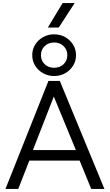

<svg xmlns="http://www.w3.org/2000/svg" viewBox="-20 -1225 712 1245"><path d="M15.5 0 294 -700H368L657 0H571.5L496.5 -183.5H170L98.5 0ZM193.5 -252H472L329 -599ZM331 -732Q292.5 -732 260.2 -749.8Q228 -767.5 208.5 -798.2Q189 -829 189 -867.5Q189 -905.5 208.5 -936.2Q228 -967 260.2 -984.8Q292.5 -1002.5 331 -1002.5Q370 -1002.5 402 -984.8Q434 -967 453.5 -936.2Q473 -905.5 473 -867.5Q473 -829 453.5 -798.2Q434 -767.5 402 -749.8Q370 -732 331 -732ZM331 -785.5Q368 -785.5 392.2 -808.5Q416.5 -831.5 416.5 -867.5Q416.5 -903 392.2 -926.2Q368 -949.5 331 -949.5Q294.5 -949.5 270 -926.2Q245.5 -903 245.5 -867.5Q245.5 -831.5 270 -808.5Q294.5 -785.5 331 -785.5ZM290 -1046.5 386 -1205H464L361 -1046.5Z"/></svg>

Font: Geologica Cursive ExtraLight
Style: Regular
Weight: 250
Designer: Sindre Bremnes, Frode Helland
Foundry: Monokrom Skriftforlag AS
Version: Version 1.010;gftools[0.9.28]